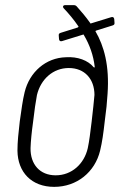

<svg xmlns="http://www.w3.org/2000/svg" viewBox="-20 -720 470 748"><path d="M399 -354C407 -465 385 -541 352 -598C351 -599 353 -600 355 -601L419 -621C425 -623 427 -626 426 -633L425 -646C424 -653 419 -655 413 -653L335 -629C333 -628 331 -629 331 -631C314 -655 296 -676 279 -695C275 -699 272 -700 267 -700H234C226 -700 223 -694 228 -688C248 -667 268 -643 285 -618C287 -616 285 -614 283 -613L216 -592C210 -590 208 -587 209 -580L210 -567C211 -560 216 -558 222 -560L303 -585C305 -586 307 -585 307 -583C329 -546 344 -504 349 -460C349 -457 348 -456 345 -458C323 -485 282 -500 237 -497C158 -495 95 -439 76 -361C68 -328 64 -296 57 -247C52 -204 48 -167 48 -133C49 -49 103 8 191 8C280 8 350 -50 370 -133C378 -166 383 -202 388 -247C394 -290 397 -321 399 -354ZM322 -143C308 -81 259 -37 197 -37C135 -37 98 -80 99 -143C100 -170 103 -203 109 -246C114 -291 119 -322 124 -350C139 -412 187 -455 248 -455C310 -455 348 -412 348 -350C346 -322 342 -293 337 -246C332 -205 328 -171 322 -143Z"/></svg>

Font: Barlow Semi Condensed Light
Style: Italic
Weight: 300
Width: 4
Italic angle: -7°
Designer: Jeremy Tribby
Foundry: Tribby Type
Version: Version 1.422;hotconv 1.0.109;makeotfexe 2.5.65596